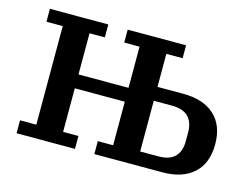

<svg xmlns="http://www.w3.org/2000/svg" viewBox="-77 -647 1017 775"><g transform="rotate(15 431.5 -260.0)"><path d="M44 -54H112V-466H44V-520H288V-466H224V-294H433V-466H369V-520H613V-466H545V-328H653Q737 -328 783.5 -285.5Q830 -243 830 -164Q830 -85 783.5 -42.5Q737 0 653 0H369V-54H433V-236H224V-54H288V0H44ZM621 -58Q667 -58 689.5 -80.5Q712 -103 712 -145V-183Q712 -225 689.5 -247.5Q667 -270 621 -270H545V-58Z"/></g></svg>

Font: IBM Plex Serif Medium
Style: Regular
Weight: 500
Designer: Mike Abbink, Paul van der Laan, Pieter van Rosmalen
Foundry: Bold Monday
Version: Version 2.5